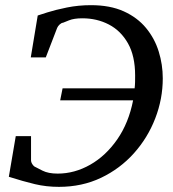

<svg xmlns="http://www.w3.org/2000/svg" viewBox="-20 -707 670 743"><path d="M609.9 -403.8Q609.9 -324.2 580.8 -249Q551.8 -173.8 498.3 -114Q444.8 -54.2 371.1 -19Q297.4 16.1 208 16.1Q159.2 16.1 115 5.6Q70.8 -4.9 14.2 -22.9L41 -180.2H100.1V-86.9Q100.1 -79.1 105.7 -70.8Q111.3 -62.5 118.2 -60.1Q122.1 -58.1 144.5 -46.6Q167 -35.2 203.1 -35.2Q268.6 -35.2 329.1 -69.6Q389.6 -104 433.8 -167.7Q478 -231.4 495.1 -318.8H212.9L222.2 -365.2H501Q502.4 -377 502.7 -389.6Q502.9 -402.3 502.9 -415Q502.9 -490.2 475.3 -539.1Q447.8 -587.9 401.4 -612.1Q355 -636.2 298.8 -636.2Q266.6 -636.2 247.3 -628.4Q228 -620.6 224.1 -619.1Q217.8 -618.7 210.9 -612.3Q204.1 -606 201.2 -599.1L157.2 -484.9H99.1L126 -647Q133.3 -649.4 163.8 -659.2Q194.3 -668.9 239 -678Q283.7 -687 332 -687Q406.2 -687 459 -663.1Q511.7 -639.2 545.2 -598.6Q578.6 -558.1 594.2 -507.6Q609.9 -457 609.9 -403.8Z"/></svg>

Font: Charis
Style: Italic
Weight: 400
Italic angle: -11°
Designer: Walt Agee, Miriam Martin, Annie Olsen, Victor Gaultney, Lorna Priest, Alan Ward, Bob Hallissy, Martin Hosken, Sharon Cor
Foundry: SIL Global
Version: Version 7.000